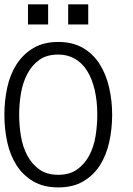

<svg xmlns="http://www.w3.org/2000/svg" viewBox="-36 -838 602 870"><path d="M472.2 -317.9Q472.2 -253.9 459 -194.3Q445.8 -134.8 417 -89.4Q388.2 -43.9 341.6 -16.4Q294.9 11.2 228 11.2Q161.1 11.2 114.5 -16.4Q67.9 -43.9 38.8 -89.4Q9.8 -134.8 -3.2 -194.3Q-16.1 -253.9 -16.1 -317.9Q-16.1 -381.8 -3.2 -441.4Q9.8 -501 39.3 -546.9Q68.8 -592.8 115.5 -620.4Q162.1 -647.9 228 -647.9Q293.9 -647.9 340.6 -620.4Q387.2 -592.8 416 -546.9Q444.8 -501 458.5 -441.4Q472.2 -381.8 472.2 -317.9ZM404.8 -317.9Q404.8 -380.9 392.8 -431.4Q380.9 -481.9 358.4 -517.6Q335.9 -553.2 303 -572Q270 -590.8 228 -590.8Q175.8 -590.8 141.8 -566.4Q107.9 -542 87.4 -502.4Q66.9 -462.9 58.8 -414.6Q50.8 -366.2 50.8 -317.9Q50.8 -270 58.8 -221.4Q66.9 -172.9 87.4 -134Q107.9 -95.2 141.8 -70.6Q175.8 -45.9 228 -45.9Q279.8 -45.9 314 -70.6Q348.1 -95.2 368.7 -134Q389.2 -172.9 397 -221.4Q404.8 -270 404.8 -317.9ZM363.8 -727.1H272.9V-818.4H363.8ZM182.1 -727.1H90.8V-818.4H182.1Z"/></svg>

Font: Anonymous Pro
Style: Regular
Weight: 400
Monospace: yes
Designer: Mark Simonson
Version: Version 1.002